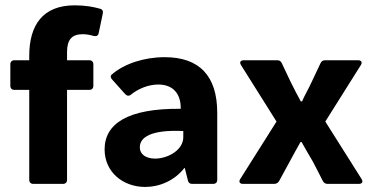

<svg xmlns="http://www.w3.org/2000/svg" viewBox="-20 -703 1431 734"><path d="M296.9 -572.3C309.6 -572.3 325.2 -569.3 338.9 -565.4C348.6 -563.5 355.5 -566.4 357.4 -577.1L373 -651.4C375 -661.1 371.1 -668 361.3 -669.9C336.9 -676.8 306.6 -682.6 265.6 -682.6C143.6 -682.6 91.8 -607.4 91.8 -489.3V-472.7H35.2C25.4 -472.7 19.5 -466.8 19.5 -457V-375C19.5 -365.2 25.4 -359.4 35.2 -359.4H91.8V-15.6C91.8 -5.9 97.7 0 107.4 0H220.7C230.5 0 236.3 -5.9 236.3 -15.6V-359.4H321.3C331.1 -359.4 336.9 -365.2 336.9 -375V-457C336.9 -466.8 331.1 -472.7 321.3 -472.7H236.3V-503.9C236.3 -551.8 254.9 -572.3 296.9 -572.3Z M609.4 -484.4C530.3 -484.4 454.1 -459 407.2 -418C401.4 -413.1 402.3 -405.3 409.2 -398.4L459 -342.8C465.8 -335.9 473.6 -335 481.4 -341.8C507.8 -363.3 546.9 -379.9 585 -379.9C640.6 -379.9 671.9 -345.7 670.9 -287.1C468.8 -289.1 379.9 -230.5 379.9 -131.8C379.9 -44.9 450.2 11.7 535.2 11.7C588.9 11.7 646.5 -11.7 684.6 -60.5H686.5L698.2 -13.7C700.2 -3.9 706.1 0 714.8 0H794.9C804.7 0 810.5 -5.9 810.5 -15.6V-271.5C810.5 -414.1 741.2 -484.4 609.4 -484.4ZM573.2 -96.7C541 -96.7 514.6 -110.4 514.6 -140.6C514.6 -177.7 556.6 -208 680.7 -202.1V-178.7C680.7 -128.9 621.1 -96.7 573.2 -96.7Z M1037.1 -238.3 898.4 -18.6C891.6 -7.8 896.5 0 909.2 0H1028.3C1036.1 0 1043 -3.9 1046.9 -10.7L1086.9 -84C1100.6 -110.4 1114.3 -133.8 1128.9 -160.2H1132.8C1147.5 -133.8 1161.1 -110.4 1176.8 -84L1213.9 -11.7C1217.8 -3.9 1223.6 0 1232.4 0H1351.6C1364.3 0 1369.1 -7.8 1362.3 -18.6L1223.6 -238.3L1359.4 -454.1C1366.2 -464.8 1361.3 -472.7 1348.6 -472.7H1223.6C1214.8 -472.7 1209 -469.7 1205.1 -460.9L1171.9 -390.6C1160.2 -364.3 1145.5 -340.8 1134.8 -315.4H1129.9C1116.2 -340.8 1103.5 -364.3 1090.8 -390.6L1057.6 -460.9C1053.7 -469.7 1047.9 -472.7 1039.1 -472.7H912.1C899.4 -472.7 894.5 -464.8 901.4 -454.1Z"/></svg>

Font: Ed Sans Neue
Style: Bold
Weight: 700
Designer: Stephen Hutchings
Version: Version 1.004;PS 001.004;hotconv 1.0.88;makeotf.lib2.5.64775